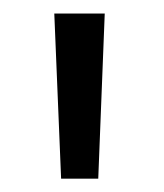

<svg xmlns="http://www.w3.org/2000/svg" viewBox="-20 -746 247 290"><path d="M138.2 -725.6 128.4 -476.1H72.3L62 -725.6Z"/></svg>

Font: Oxygen
Style: Regular
Weight: 400
Designer: Vernon Adams
Foundry: Vernon Adams
Version: Version Release 0.2.3 webfont; ttfautohint (v0.93.3-1d66) -l